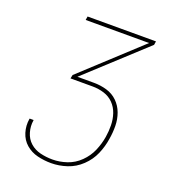

<svg xmlns="http://www.w3.org/2000/svg" viewBox="-134 -837 844 939"><g transform="rotate(20 288.0 -367.5)"><path d="M238 0Q279 0 320 -13.5Q361 -27 393.5 -58Q426 -89 443 -128.5Q460 -168 466 -209Q472 -244 471.5 -278.5Q471 -313 459.5 -344.5Q448 -376 424.5 -399Q401 -422 368.5 -431.5Q336 -441 301 -441H215L514 -716L517 -735H161L158 -716H488L190 -441L186 -422H301Q332 -422 361 -413Q390 -404 410.5 -383Q431 -362 440.5 -333.5Q450 -305 450.5 -274Q451 -243 446 -212Q440 -175 424.5 -138.5Q409 -102 379.5 -73Q350 -44 312.5 -31.5Q275 -19 238 -19Q205 -19 174.5 -26.5Q144 -34 121.5 -54Q99 -74 90 -105Q81 -136 86 -167V-169H66L65 -167Q59 -131 69.5 -96.5Q80 -62 106 -39.5Q132 -17 166.5 -8.5Q201 0 238 0Z"/></g></svg>

Font: Iosevka Sparkle Thin
Style: Italic
Weight: 100
Italic angle: -9°
Designer: Belleve Invis
Foundry: Belleve Invis
Version: Version 4.5.0; ttfautohint (v1.8.3)